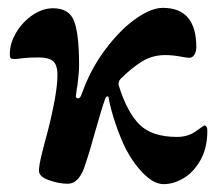

<svg xmlns="http://www.w3.org/2000/svg" viewBox="-20 -453 555 488"><path d="M300 -74Q286 -102 273.5 -139Q261 -176 256 -205Q256 -208 253 -208Q251 -208 249.5 -206Q248 -204 247 -201Q239 -179 222 -119Q207 -64 198 -39Q183 14 152 14Q130 14 104.5 5Q79 -4 79 -19Q79 -32 86 -60.5Q93 -89 101 -118Q126 -216 126 -262Q126 -288 115 -297.5Q104 -307 79 -307Q53 -307 37.5 -305Q22 -303 17 -303Q10 -303 7.5 -305Q5 -307 5 -316Q5 -343 21 -370Q37 -397 62.5 -414.5Q88 -432 115 -432Q156 -432 168.5 -399Q181 -366 181 -288Q181 -269 177 -237Q175 -228 173 -210Q172 -207 174 -205Q176 -203 178 -203H179Q184 -203 188 -215Q210 -277 247.5 -327Q285 -377 324.5 -405Q364 -433 394 -433Q479 -433 479 -333Q479 -322 474 -314Q469 -306 461 -306Q456 -306 437 -309.5Q418 -313 400 -313Q367 -313 340.5 -296.5Q314 -280 287 -253Q279 -245 282 -235Q303 -168 334.5 -136.5Q366 -105 430 -105Q458 -105 478 -119.5Q498 -134 499 -134Q507 -134 507 -121Q507 -77 489.5 -46Q472 -15 446.5 0Q421 15 396 15Q372 15 346 -10.5Q320 -36 300 -74Z"/></svg>

Font: EB Garamond
Style: Bold
Weight: 700
Designer: Georg Duffner and Octavio Pardo
Foundry: Georg Duffner
Version: Version 1.000; ttfautohint (v1.6)